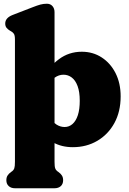

<svg xmlns="http://www.w3.org/2000/svg" viewBox="-20 -774 690 1028"><path d="M272 -709V92Q272 117.5 275.5 127.2Q279 137 286 142L293 147Q305 155.5 311.5 165.8Q318 176 318 191Q318 211 305.5 222.5Q293 234 271 234H61Q39.5 234 26.8 222.5Q14 211 14 191Q14 176 20.5 165.8Q27 155.5 39 147L46 142Q53 137 56.5 127.2Q60 117.5 60 92V-562Q60 -584.5 54.5 -592.8Q49 -601 40 -606L33 -610Q22 -616.5 15 -625.2Q8 -634 8 -648Q8 -678.5 48 -694L154 -735Q179.5 -745 196 -749.5Q212.5 -754 231 -754Q250 -754 261 -741.2Q272 -728.5 272 -709ZM235 -307 199 -347Q242 -417 295.5 -457Q349 -497 418 -497Q477.5 -497 524.5 -466.5Q571.5 -436 598.8 -382.2Q626 -328.5 626 -258Q626 -176.5 592.5 -115.2Q559 -54 501 -20Q443 14 370 14Q309.5 14 264.2 -11.8Q219 -37.5 186 -90L243 -156Q262 -120 282.5 -107Q303 -94 326 -94Q350 -94 368.2 -110Q386.5 -126 396.8 -157.2Q407 -188.5 407 -234Q407 -282 395.5 -313Q384 -344 364.2 -359Q344.5 -374 320 -374Q294.5 -374 273 -358.2Q251.5 -342.5 235 -307Z"/></svg>

Font: Fraunces SuperSoft
Style: Regular
Weight: 900
Version: Version 1.000;[b76b70a41]